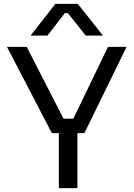

<svg xmlns="http://www.w3.org/2000/svg" viewBox="-20 -972 692 992"><path d="M16 -730H118L308 -359H359L538 -730H634L416 -284H380V0H284V-284H248ZM266 -952H382L512 -788H423L331 -904H315L225 -788H138Z"/></svg>

Font: Sora-SIA
Style: Regular
Weight: 400
Designer: Jonathan Barnbrook, Julián Moncada
Foundry: Barnbrook Fonts
Version: Version 2.000